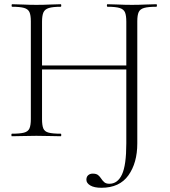

<svg xmlns="http://www.w3.org/2000/svg" viewBox="-20 -645 804 909"><path d="M460 244Q426 244 407.5 233Q389 222 389 206Q389 192 397.5 184.5Q406 177 419 177Q436 177 444.5 184Q453 191 459 200.5Q465 210 473.5 217.5Q482 225 498 225Q537 225 557.5 181Q578 137 578 34V-542Q578 -571 572 -586Q566 -601 547 -607Q528 -613 489 -613Q486 -613 486 -619Q486 -625 489 -625Q512 -625 541.5 -623.5Q571 -622 605 -622Q637 -622 667 -623.5Q697 -625 720 -625Q723 -625 723 -619Q723 -613 720 -613Q682 -613 662.5 -607.5Q643 -602 636.5 -587.5Q630 -573 630 -544V34Q630 126 588 185Q546 244 460 244ZM36 0Q34 0 34 -6Q34 -12 36 -12Q74 -12 93.5 -17Q113 -22 119.5 -37Q126 -52 126 -81V-544Q126 -573 119.5 -587.5Q113 -602 94 -607.5Q75 -613 37 -613Q35 -613 35 -619Q35 -625 37 -625Q61 -625 90.5 -623.5Q120 -622 152 -622Q187 -622 216 -623.5Q245 -625 268 -625Q270 -625 270 -619Q270 -613 268 -613Q230 -613 211 -607Q192 -601 185.5 -586Q179 -571 179 -542V-81Q179 -52 185 -37Q191 -22 210.5 -17Q230 -12 268 -12Q270 -12 270 -6Q270 0 268 0Q244 0 215.5 -1Q187 -2 152 -2Q120 -2 90 -1Q60 0 36 0ZM150 -316V-335H600V-316Z"/></svg>

Font: Cormorant Infant Light
Style: Regular
Weight: 300
Designer: Christian Thalmann (Catharsis Fonts)
Foundry: Catharsis Fonts
Version: Version 4.001